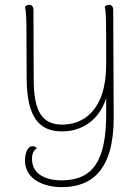

<svg xmlns="http://www.w3.org/2000/svg" viewBox="-20 -532 576 792"><path d="M447 -490C447 -504 441 -512 430 -512C421 -512 416 -508 412 -504C418 -481 418 -447 418 -267C418 -71 319 -18 237 -18C155 -18 119 -70 119 -206L118 -490C118 -504 112 -512 101 -512C92 -512 87 -508 83 -504C87 -488 89 -460 89 -417L90 -207C91 -46 143 10 236 10C324 10 391 -42 418 -127V-62C418 129 365 212 233 212C183 212 112 195 112 123C112 114 113 90 132 80C128 74 121 71 114 71C94 71 83 99 83 130C83 209 163 240 235 240C358 240 449 170 449 -46Z"/></svg>

Font: Arima Koshi Thin
Style: Regular
Weight: 250
Designer: Joana Correia and Natanael Gama
Foundry: NDISCOVER
Version: Version 1.019;PS 001.019;hotconv 1.0.88;makeotf.lib2.5.64775